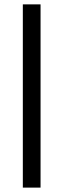

<svg xmlns="http://www.w3.org/2000/svg" viewBox="-20 -731 291 883"><path d="M166.5 131.8H85V-710.9H166.5Z"/></svg>

Font: Vazir Medium
Style: Medium
Weight: 500
Designer: Saber Rastikerdar
Foundry: Saber Rastikerdar
Version: Version 30.0.0